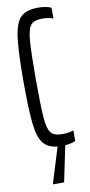

<svg xmlns="http://www.w3.org/2000/svg" viewBox="-98 -735 451 963"><g transform="rotate(-10 127.5 -253.0)"><path d="M238 -5Q214 6 185 7L147 190H91V185L146 7Q97 2 73.5 -28Q50 -58 42 -129Q34 -200 34 -344Q34 -497 44 -569.5Q54 -642 82.5 -669Q111 -696 171 -696Q190 -696 209 -692.5Q228 -689 237 -683V-629Q212 -638 181 -638Q140 -638 123.5 -619Q107 -600 102 -542.5Q97 -485 97 -344Q97 -203 102 -145.5Q107 -88 123.5 -69Q140 -50 181 -50Q195 -50 211.5 -52.5Q228 -55 238 -59Z"/></g></svg>

Font: Saira Ultra Condensed
Style: Regular
Weight: 400
Width: 1
Designer: Hector Gatti with collaboration of the Omnibus-Type team
Foundry: Omnibus-Type
Version: Version 1.001; ttfautohint (v1.8)